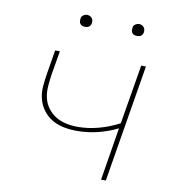

<svg xmlns="http://www.w3.org/2000/svg" viewBox="-79 -767 758 837"><g transform="rotate(10 300.0 -348.5)"><path d="M424 0 462 -234Q420 -213 374 -202Q328 -191 283 -191Q253 -191 225 -196.5Q197 -202 173.5 -215.5Q150 -229 133 -251.5Q116 -274 109 -301Q102 -328 104.5 -357.5Q107 -387 112 -417L129 -520H150L132 -414Q128 -387 126 -360.5Q124 -334 129.5 -310Q135 -286 149.5 -266Q164 -246 185 -233Q206 -220 231 -214.5Q256 -209 283 -209Q329 -209 375.5 -221.5Q422 -234 466 -257L510 -520H531L445 0ZM469 -644Q463 -644 457.5 -646Q452 -648 448 -652.5Q444 -657 443.5 -663.5Q443 -670 444 -676Q444 -681 446.5 -685Q449 -689 453 -691.5Q457 -694 461 -695.5Q465 -697 470 -697Q476 -697 481.5 -694.5Q487 -692 491 -687.5Q495 -683 496 -676.5Q497 -670 496 -664Q495 -659 492.5 -655Q490 -651 486.5 -648.5Q483 -646 478.5 -645Q474 -644 469 -644ZM239 -644Q233 -644 227.5 -646Q222 -648 218 -652.5Q214 -657 213.5 -663.5Q213 -670 214 -676Q214 -681 216.5 -685Q219 -689 223 -691.5Q227 -694 231 -695.5Q235 -697 240 -697Q246 -697 251.5 -694.5Q257 -692 261 -687.5Q265 -683 266 -676.5Q267 -670 266 -664Q265 -659 262.5 -655Q260 -651 256.5 -648.5Q253 -646 248.5 -645Q244 -644 239 -644Z"/></g></svg>

Font: Iosevka Thin Extended Oblique
Style: Regular
Weight: 100
Width: 7
Italic angle: -9°
Monospace: yes
Designer: Belleve Invis
Foundry: Belleve Invis
Version: Version 32.5.0; ttfautohint (v1.8.4)